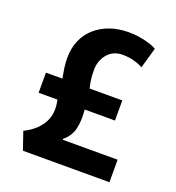

<svg xmlns="http://www.w3.org/2000/svg" viewBox="-119 -737 765 834"><g transform="rotate(20 263.0 -320.5)"><path d="M79 0 51 -82Q108 -110 133 -154.5Q158 -199 144 -260H57V-353H133Q129 -373 125.5 -397Q122 -421 122 -446Q122 -490 137.5 -526Q153 -562 181.5 -587.5Q210 -613 249 -627Q288 -641 336 -641Q375 -641 412 -632Q449 -623 466 -612L439 -517Q420 -527 396.5 -533.5Q373 -540 344 -540Q321 -540 303.5 -531.5Q286 -523 274 -508.5Q262 -494 255.5 -475.5Q249 -457 249 -437Q249 -409 251.5 -391Q254 -373 259 -353H410V-260H270Q275 -209 266 -171.5Q257 -134 225 -108L226 -104H479V0Z"/></g></svg>

Font: Ek Mukta
Style: Bold
Weight: 700
Designer: Girish Dalvi and Yashodeep Gholap
Foundry: Ek Type
Version: Version 2.538;PS 1.002;hotconv 16.6.51;makeotf.lib2.5.65220;